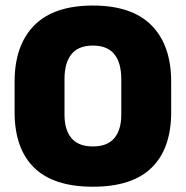

<svg xmlns="http://www.w3.org/2000/svg" viewBox="-20 -674 687 710"><path d="M323.5 16.5Q178 16.5 106 -54.2Q34 -125 34 -259V-372Q34 -506.5 106.5 -580Q179 -653.5 323.5 -653.5Q468 -653.5 540.5 -580Q613 -506.5 613 -372V-259Q613 -125 541 -54.2Q469 16.5 323.5 16.5ZM323.5 -132.5Q377 -132.5 402.8 -163.2Q428.5 -194 428.5 -250V-381.5Q428.5 -441.5 402.8 -473.5Q377 -505.5 323.5 -505.5Q270 -505.5 244.2 -473.5Q218.5 -441.5 218.5 -381.5V-250Q218.5 -194 244.2 -163.2Q270 -132.5 323.5 -132.5Z"/></svg>

Font: Anek Telugu Medium ExtraBold
Style: Regular
Weight: 800
Version: Version 1.003